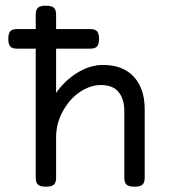

<svg xmlns="http://www.w3.org/2000/svg" viewBox="-20 -666 640 690"><path d="M144.5 -645.5Q124.5 -645.5 116.5 -638.2Q108.4 -630.9 108.4 -613.8V-26.9Q108.4 -9.8 116.5 -2.4Q124.5 4.9 144.5 4.9H145.5Q165.5 4.9 173.6 -2.4Q181.6 -9.8 181.6 -26.9V-171.9Q181.6 -222.7 206.1 -266.8Q230.5 -311 267.6 -335.7Q304.7 -360.4 342.8 -360.4Q385.7 -360.4 406.2 -335.2Q426.8 -310.1 426.8 -266.1V-26.9Q426.8 -9.8 434.8 -2.4Q442.9 4.9 462.9 4.9H463.9Q483.9 4.9 491.9 -2.4Q500 -9.8 500 -26.9V-273.4Q500 -347.7 460.9 -390.1Q421.9 -432.6 350.1 -432.6Q299.3 -432.6 249.8 -399.4Q200.2 -366.2 168.9 -312L181.6 -299.3V-613.8Q181.6 -630.9 173.6 -638.2Q165.5 -645.5 145.5 -645.5ZM40.5 -561.5Q23.9 -561.5 16.8 -553.5Q9.8 -545.4 9.8 -526.4Q9.8 -507.3 16.8 -499.3Q23.9 -491.2 40.5 -491.2H305.2Q321.8 -491.2 328.9 -499.3Q335.9 -507.3 335.9 -526.4Q335.9 -545.4 328.9 -553.5Q321.8 -561.5 305.2 -561.5Z"/></svg>

Font: Courier Prime Code
Style: Regular
Weight: 400
Designer: Alan Dague-Greene
Foundry: Quote-Unquote Apps
Version: Version 3.18